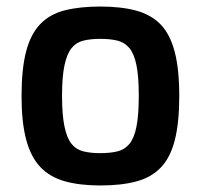

<svg xmlns="http://www.w3.org/2000/svg" viewBox="-20 -563 616 588"><path d="M287 5Q224 5 178 -8Q132 -21 103 -52Q74 -83 60 -136Q46 -189 46 -269Q46 -352 60 -405.5Q74 -459 103.5 -489.5Q133 -520 179 -531.5Q225 -543 287 -543Q351 -543 397 -530.5Q443 -518 472 -488Q501 -458 515 -404.5Q529 -351 529 -269Q529 -188 515.5 -134.5Q502 -81 473 -50.5Q444 -20 398 -7.5Q352 5 287 5ZM287 -94Q318 -94 340 -99.5Q362 -105 376.5 -122.5Q391 -140 398 -175.5Q405 -211 405 -270Q405 -328 398 -363Q391 -398 376.5 -415.5Q362 -433 340 -438.5Q318 -444 287 -444Q257 -444 235 -438.5Q213 -433 199 -415.5Q185 -398 177.5 -363Q170 -328 170 -270Q170 -211 177.5 -175.5Q185 -140 199 -122.5Q213 -105 235 -99.5Q257 -94 287 -94Z"/></svg>

Font: Exo Thin SemiBold
Style: Regular
Weight: 600
Version: Version 2.000